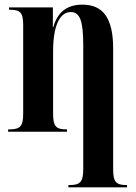

<svg xmlns="http://www.w3.org/2000/svg" viewBox="-20 -568 585 828"><path d="M275 240H528V230H525C480 230 468 216 468 162V-358C468 -491 424 -548 335 -548C264 -548 226 -510 210 -451H208V-536H19V-526H23C68 -526 80 -513 80 -459V-80C80 -24 68 -10 20 -10H15V0H269V-10H266C221 -10 209 -24 209 -78V-347C209 -462 240 -516 285 -516C325 -516 339 -477 339 -374V160C339 216 327 230 280 230H275Z"/></svg>

Font: Noto Serif Display ExtraCondensed
Style: Bold
Weight: 700
Width: 2
Designer: Monotype Design Team
Foundry: Monotype Imaging Inc.
Version: Version 2.009